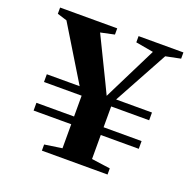

<svg xmlns="http://www.w3.org/2000/svg" viewBox="-129 -879 1033 1014"><g transform="rotate(20 387.0 -371.5)"><path d="M279.5 -388 95 -691 40.5 -708V-743H361.5V-708L284 -691.5L401 -451.5L431 -389L462 -451.5L581 -690.5L481.5 -708V-743H733.5V-708L650 -691L484.5 -388H686V-344.5H472.5V-227.5H686V-184H472.5V-49L577.5 -34.5V0H208.5V-34.5L306.5 -49V-184H95V-227.5H306.5V-344.5H95V-388Z"/></g></svg>

Font: Merriweather 96pt ExtraBold
Style: Regular
Weight: 800
Version: Version 2.100